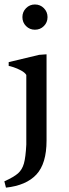

<svg xmlns="http://www.w3.org/2000/svg" viewBox="-20 -692 311 862"><path d="M193.4 -615.2Q193.4 -591.3 177 -575Q160.6 -558.6 136.7 -558.6Q113.3 -558.6 96.9 -575Q80.6 -591.3 80.6 -615.2Q80.6 -638.7 96.9 -655.3Q113.3 -671.9 136.7 -671.9Q160.6 -671.9 177 -655.3Q193.4 -638.7 193.4 -615.2ZM19 -396V-413.1L155.8 -445.8L189 -448.2V-61Q189 42.5 143.3 91.6Q97.7 140.6 6.8 150.4L-0.5 122.1Q42 103 60.8 86.4Q79.6 69.8 87.4 42Q95.2 14.2 98.1 -43V-355.5Q91.8 -366.2 74.7 -375.5Q57.6 -384.8 40.3 -390.4Q22.9 -396 19 -396Z"/></svg>

Font: Radley
Style: Regular
Weight: 400
Designer: Vernon Adams
Foundry: Vernon Adams
Version: Version 1.003; ttfautohint (v1.6)